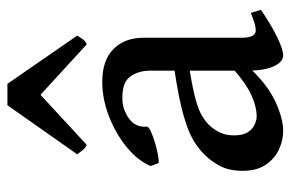

<svg xmlns="http://www.w3.org/2000/svg" viewBox="-152 -610 777 513"><g transform="rotate(-90 236.5 -353.5)"><path d="M466.8 -44.9Q425.3 -16.6 392.8 -1Q360.4 14.6 345.2 14.6Q327.1 14.6 315.7 -11Q304.2 -36.6 304.2 -80.1V-340.3Q304.2 -372.6 288.3 -394.3Q272.5 -416 228.5 -415Q199.7 -414.6 175.8 -397Q151.9 -379.4 154.8 -350.1Q155.3 -345.2 142.8 -339.4Q130.4 -333.5 112.5 -328.1Q94.7 -322.8 78.9 -319.8Q63 -316.9 57.1 -318.4L49.3 -339.8Q64.5 -374.5 100.3 -403.8Q136.2 -433.1 182.4 -450.9Q228.5 -468.8 274.4 -468.8Q332 -468.8 362.1 -438.7Q392.1 -408.7 392.1 -358.9V-96.7Q392.1 -58.6 411.6 -58.6Q418.5 -58.6 428.7 -61.3Q439 -64 458.5 -71.8ZM309.1 -235.8Q257.8 -227.5 229 -219.7Q200.2 -211.9 185.1 -203.1Q169.9 -194.3 159.7 -184.1Q147 -170.9 139.2 -154.8Q131.3 -138.7 131.3 -116.7Q131.3 -92.3 140.4 -79.1Q149.4 -65.9 161.4 -61Q173.3 -56.2 181.6 -56.2Q208 -56.2 239.3 -70.6Q270.5 -85 309.1 -119.1L313 -76.7Q267.1 -27.3 221.7 -6.3Q176.3 14.6 143.1 14.6Q118.2 14.6 93.8 3.4Q69.3 -7.8 53 -31.7Q36.6 -55.7 36.6 -93.3Q36.6 -129.4 49.3 -153.6Q62 -177.7 80.1 -195.8Q95.7 -211.9 119.1 -225.8Q142.6 -239.7 186.8 -252.2Q231 -264.6 309.1 -276.4ZM397.9 -535.6Q392.1 -526.4 387.7 -520Q383.3 -513.7 374.5 -510.3L239.7 -633.8L106 -510.3Q98.1 -513.7 92.8 -520Q87.4 -526.4 80.6 -535.6L211.9 -722.2H269Z"/></g></svg>

Font: Gentium Book Plus
Style: Regular
Weight: 400
Designer: Victor Gaultney, Annie Olsen, Iska Routamaa, Becca Hirsbrunner
Foundry: SIL International
Version: Version 6.101